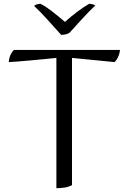

<svg xmlns="http://www.w3.org/2000/svg" viewBox="-20 -981 670 1008"><path d="M610 -719Q608 -699 599.5 -681Q591 -663 581 -655Q536 -659 475 -665.5Q414 -672 358 -677V-9Q342 0 320.5 3.5Q299 7 276 7V-677Q246 -674 211 -670.5Q176 -667 142 -664Q108 -661 77.5 -658.5Q47 -656 26 -655Q28 -677 35.5 -693.5Q43 -710 54 -719ZM480 -952Q445 -919 410 -880.5Q375 -842 345 -809Q336 -803 324 -800.5Q312 -798 301 -798Q268 -835 230.5 -876.5Q193 -918 159 -950Q165 -956 175 -958.5Q185 -961 192 -961Q204 -956 220.5 -945Q237 -934 254.5 -920.5Q272 -907 289.5 -892.5Q307 -878 321 -866Q334 -878 350.5 -891.5Q367 -905 384 -918Q401 -931 417.5 -942Q434 -953 448 -961Q456 -961 466 -958.5Q476 -956 480 -952Z"/></svg>

Font: Gotu
Style: Regular
Weight: 400
Designer: Sarang Kulkarni & Kailash Malviya
Foundry: Ek Type
Version: Version 2.320;hotconv 1.0.109;makeotfexe 2.5.65596; ttfautoh